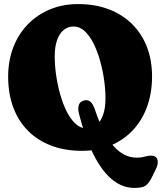

<svg xmlns="http://www.w3.org/2000/svg" viewBox="-20 -730 794 942"><path d="M363 -710Q446.5 -710 513.5 -684.5Q580.5 -659 628 -612Q675.5 -565 700.8 -499.8Q726 -434.5 726 -355Q726 -273.5 701.5 -206.2Q677 -139 631.5 -90.8Q586 -42.5 522.8 -16.2Q459.5 10 382.5 10Q299 10 232 -15.2Q165 -40.5 117.8 -88Q70.5 -135.5 45.2 -202.8Q20 -270 20 -354Q20 -432 45 -497.2Q70 -562.5 116 -610Q162 -657.5 224.8 -683.8Q287.5 -710 363 -710ZM497.5 -247Q497.5 -289.5 490.8 -337.5Q484 -385.5 471 -432Q458 -478.5 439 -516.5Q420 -554.5 395.5 -577.2Q371 -600 341 -600Q313.5 -600 292.8 -583.2Q272 -566.5 260.2 -533.8Q248.5 -501 248.5 -453Q248.5 -410.5 255.2 -362.5Q262 -314.5 275 -268Q288 -221.5 307 -183.5Q326 -145.5 350.5 -122.8Q375 -100 405 -100Q432.5 -100 453.2 -116.8Q474 -133.5 485.8 -166.5Q497.5 -199.5 497.5 -247ZM368 -170Q361 -197.5 366.5 -214.2Q372 -231 390.5 -236.5Q410 -242.5 423.5 -231Q437 -219.5 446.5 -190Q466.5 -130 489.2 -86Q512 -42 537.5 -13.2Q563 15.5 591.2 29.5Q619.5 43.5 650.5 43.5Q667 43.5 678.8 41Q690.5 38.5 700.8 36Q711 33.5 722.5 33.5Q735.5 33.5 744.8 41Q754 48.5 754 64.5Q754 72.5 752 80.8Q750 89 743.5 102L725 140Q710.5 169.5 694.2 180.8Q678 192 640.5 192Q594.5 192 554.8 168.2Q515 144.5 481 98.2Q447 52 418.8 -15.5Q390.5 -83 368 -170Z"/></svg>

Font: Fraunces 144pt S100 Black
Style: Regular
Weight: 900
Version: Version 1.000